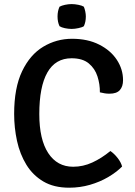

<svg xmlns="http://www.w3.org/2000/svg" viewBox="-20 -882 644 916"><path d="M456.5 -441.5Q457 -480 445 -517.5Q433 -555 403.5 -579.5Q374 -604 321.5 -604Q244.5 -604 206 -536.2Q167.5 -468.5 167.5 -338Q167.5 -216.5 210.2 -151.5Q253 -86.5 329 -86.5Q376.5 -86.5 420.5 -106.8Q464.5 -127 506.5 -161.5Q524.5 -149.5 541 -128.5Q557.5 -107.5 562.5 -87.5Q535 -60 495.8 -37Q456.5 -14 409 -0.2Q361.5 13.5 310 13.5Q237 13.5 186.8 -16.2Q136.5 -46 105.8 -96.2Q75 -146.5 61.2 -209.5Q47.5 -272.5 47.5 -338.5Q47.5 -463 85.5 -542.2Q123.5 -621.5 186.5 -659.2Q249.5 -697 324 -697Q398.5 -697 453.2 -669.2Q508 -641.5 537.5 -596.5Q567 -551.5 567 -499.5Q567 -469.5 551.8 -452.2Q536.5 -435 502.5 -435Q489.5 -435 479.2 -436.8Q469 -438.5 456.5 -441.5ZM254.5 -803.5Q254.5 -829 264 -850Q274 -855.5 290.2 -859Q306.5 -862.5 322 -862.5Q336.5 -862.5 354 -859Q371.5 -855.5 380 -850Q384 -840.5 386.8 -827.5Q389.5 -814.5 389.5 -803.5Q389.5 -777 380 -757Q372 -751.5 354.2 -747.8Q336.5 -744 322 -744Q306.5 -744 289.8 -747.5Q273 -751 264 -757Q254.5 -777 254.5 -803.5Z"/></svg>

Font: Signika Negative Light Medium
Style: Regular
Weight: 500
Version: Version 2.001